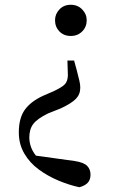

<svg xmlns="http://www.w3.org/2000/svg" viewBox="-20 -557 483 806"><path d="M277 -537Q306 -537 325 -517.5Q344 -498 344 -472Q344 -444 325 -425Q306 -406 277 -406Q248 -406 229.5 -425Q211 -444 211 -472Q211 -498 229.5 -517.5Q248 -537 277 -537ZM59 -1Q59 -61 84 -96Q109 -131 161 -155L205 -174Q241 -191 252.5 -203.5Q264 -216 265 -240L263 -303H291L302 -263Q309 -235 313 -219Q317 -203 317 -189Q317 -161 298.5 -142Q280 -123 235 -102L182 -81Q137 -59 120 -37Q103 -15 103 21Q104 62 129 94Q154 126 207 158L99 92L294 119Q332 125 346 139.5Q360 154 360 176Q360 198 348 210.5Q336 223 313 229Q271 220 226.5 201.5Q182 183 143.5 155Q105 127 82 87.5Q59 48 59 -1Z"/></svg>

Font: Noto Serif SC ExtraLight Medium
Style: Regular
Weight: 500
Version: Version 2.002-H1;hotconv 1.1.0;makeotfexe 2.6.0